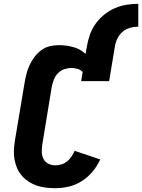

<svg xmlns="http://www.w3.org/2000/svg" viewBox="-20 -980 746 1008"><path d="M271 8Q246 8 221 5Q196 2 173.5 -5.5Q151 -13 131 -26Q111 -39 95.5 -56.5Q80 -74 70.5 -95.5Q61 -117 56.5 -141Q52 -165 53 -190Q54 -215 58 -240L109 -545Q113 -569 119 -592.5Q125 -616 135.5 -638.5Q146 -661 161.5 -681.5Q177 -702 197.5 -717Q218 -732 242 -737.5Q266 -743 290 -743Q329 -743 366 -732.5Q403 -722 429 -697L436 -735Q441 -766 451.5 -796.5Q462 -827 481 -854Q500 -881 526.5 -902.5Q553 -924 583 -937Q613 -950 644 -955Q675 -960 706 -960V-840Q685 -840 663 -834Q641 -828 623.5 -813Q606 -798 596 -777Q586 -756 583 -735L553 -554H406L414 -602Q403 -614 387 -618.5Q371 -623 354 -623Q336 -623 317 -616.5Q298 -610 284 -595.5Q270 -581 263 -562.5Q256 -544 252 -526L202 -221Q199 -201 199.5 -181.5Q200 -162 208.5 -145.5Q217 -129 234 -120.5Q251 -112 271 -112Q287 -112 303 -117Q319 -122 332.5 -133Q346 -144 355.5 -158.5Q365 -173 372 -188L506 -143Q491 -109 466.5 -79.5Q442 -50 410 -29.5Q378 -9 342 -0.5Q306 8 271 8Z"/></svg>

Font: Iosevka Slab Heavy Extended
Style: Italic
Weight: 900
Width: 7
Italic angle: -9°
Monospace: yes
Designer: Belleve Invis
Foundry: Belleve Invis
Version: Version 11.1.0; ttfautohint (v1.8.3)